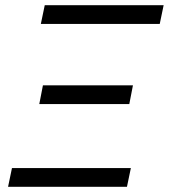

<svg xmlns="http://www.w3.org/2000/svg" viewBox="-20 -718 649 738"><path d="M137 -626 152 -698H609L594 -626ZM131 -318 145 -390H491L477 -318ZM11 0 26 -72H483L468 0Z"/></svg>

Font: IBM Plex Sans
Style: Italic
Weight: 400
Italic angle: -11.31°
Designer: Mike Abbink, Paul van der Laan, Pieter van Rosmalen
Foundry: Bold Monday
Version: Version 3.201